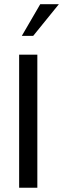

<svg xmlns="http://www.w3.org/2000/svg" viewBox="-20 -886 298 906"><path d="M70.3 0V-627.9H156.2V0ZM83 -716.8 169.9 -866.2H257.8L136.7 -716.8Z"/></svg>

Font: Padauk
Style: Regular
Weight: 400
Designer: Debbi Hosken, Becca Hirsbrunner Spalinger
Foundry: SIL International
Version: Version 5.003